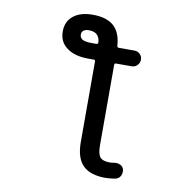

<svg xmlns="http://www.w3.org/2000/svg" viewBox="-100 -867 1200 1176"><g transform="rotate(10 500.0 -278.5)"><path d="M631.8 207Q537.1 207 491.2 161.6Q445.3 116.2 445.3 15.6V-484.4Q445.3 -494.1 435.5 -494.1H402.3Q316.4 -494.1 268.6 -530.3Q218.8 -565.4 218.8 -631.8Q218.8 -693.4 262.7 -728.5Q305.7 -763.7 382.8 -763.7Q473.6 -763.7 517.6 -720.7Q558.6 -680.7 563.5 -601.6Q564.5 -591.8 574.2 -591.8H671.9Q692.4 -591.8 706.5 -577.6Q720.7 -563.5 720.7 -543.5Q720.7 -523.4 706.5 -508.8Q692.4 -494.1 671.9 -494.1H574.2Q564.5 -494.1 564.5 -484.4V15.6Q564.5 69.3 581.1 89.8Q597.7 109.4 641.6 109.4Q654.3 109.4 668.9 106.4Q675.8 105.5 681.6 105.5Q694.3 105.5 707 111.3Q724.6 120.1 729.5 139.6Q730.5 146.5 730.5 152.3Q730.5 166 723.6 178.7Q712.9 197.3 691.4 201.2Q662.1 206.1 631.8 207ZM376 -666Q353.5 -666 341.8 -656.2Q331.1 -647.5 331.1 -631.8Q331.1 -625 332.5 -620.6Q334 -616.2 339.8 -608.4Q345.7 -600.6 361.3 -596.2Q377 -591.8 402.3 -591.8H435.5Q439.5 -591.8 442.4 -594.7Q445.3 -597.7 445.3 -600.6Q445.3 -628.9 428.7 -647.5Q412.1 -666 376 -666Z"/></g></svg>

Font: Rounded-X Mgen+ 2m medium
Style: Regular
Weight: 500
Designer: [Source Han Sans]
Ryoko NISHIZUKA  (kana & ideographs); Paul D. Hunt (Latin, Greek & Cyrillic); Wenlong ZHANG  (bopomofo
Version: Version 1.059.20150602